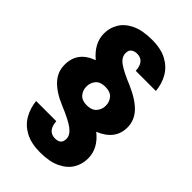

<svg xmlns="http://www.w3.org/2000/svg" viewBox="-275 -827 1138 1138"><g transform="rotate(45 294.0 -258.0)"><path d="M296 213Q221 213 171.5 186.5Q122 160 96 115Q70 70 64 14H233Q239 92 300 92Q350 92 350 46Q350 14 315 -13Q280 -40 195 -75Q115 -108 73 -152.5Q31 -197 31 -258Q31 -367 143 -407Q65 -472 65 -554Q65 -601 89 -641Q113 -681 163.5 -705Q214 -729 293 -729Q369 -729 418 -702.5Q467 -676 493 -631Q519 -586 524 -530H355Q351 -608 289 -608Q268 -608 253 -597.5Q238 -587 238 -562Q238 -528 273 -502.5Q308 -477 393 -442Q477 -405 517.5 -360.5Q558 -316 558 -258Q558 -155 445 -109Q523 -47 523 37Q523 85 499 125Q475 165 424.5 189Q374 213 296 213ZM294 -180Q336 -180 356 -203.5Q376 -227 376 -258Q376 -290 356.5 -313Q337 -336 295 -336Q253 -336 233.5 -313Q214 -290 214 -258Q214 -225 234 -202.5Q254 -180 294 -180Z"/></g></svg>

Font: Ulagadi Sans
Style: Bold
Weight: 700
Designer: Ninad Kale (Devanagari), Jonny Pinhorn (Latin)
Foundry: Indian Type Foundry
Version: Version 3.01;March 29, 2020;FontCreator 12.0.0.2522 64-bit; 